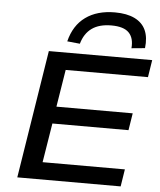

<svg xmlns="http://www.w3.org/2000/svg" viewBox="-62 -1001 877 1053"><g transform="rotate(5 377.0 -474.0)"><path d="M73 0 185 -705H754L739 -610H286L253 -405H673L658 -311H239L204 -95H657L642 0ZM351 -760 281 -767Q303 -856 366.5 -902Q430 -948 528 -948Q594 -948 637 -927Q680 -906 698 -866Q716 -826 709 -767L635 -760Q640 -816 611.5 -845.5Q583 -875 515 -875Q448 -875 407.5 -846Q367 -817 351 -760Z"/></g></svg>

Font: Nunito Sans 10pt Expanded SemiBold
Style: Italic
Weight: 600
Width: 7
Italic angle: -9°
Designer: Vernon Adams
Foundry: Vernon Adams
Version: Version 3.101;gftools[0.9.27]